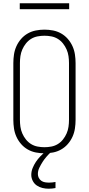

<svg xmlns="http://www.w3.org/2000/svg" viewBox="-20 -923 540 1166"><path d="M250 8Q224 8 198 3Q172 -2 149 -15Q126 -28 108.5 -48Q91 -68 80 -92Q69 -116 65 -142.5Q61 -169 61 -195V-540Q61 -566 65 -592.5Q69 -619 80 -643Q91 -667 108.5 -687Q126 -707 149 -720Q172 -733 198 -738Q224 -743 250 -743Q276 -743 302 -738Q328 -733 351 -720Q374 -707 391.5 -687Q409 -667 420 -643Q431 -619 435 -592.5Q439 -566 439 -540V-195Q439 -169 435 -142.5Q431 -116 420 -92Q409 -68 391.5 -48Q374 -28 351 -15Q328 -2 302 3Q276 8 250 8ZM250 -29Q271 -29 292 -33Q313 -37 331 -48Q349 -59 362.5 -76Q376 -93 384.5 -112.5Q393 -132 396 -153Q399 -174 399 -195V-540Q399 -561 396 -582Q393 -603 384.5 -622.5Q376 -642 362.5 -659Q349 -676 331 -687Q313 -698 292 -702Q271 -706 250 -706Q229 -706 208 -702Q187 -698 169 -687Q151 -676 137.5 -659Q124 -642 115.5 -622.5Q107 -603 104 -582Q101 -561 101 -540V-195Q101 -174 104 -153Q107 -132 115.5 -112.5Q124 -93 137.5 -76Q151 -59 169 -48Q187 -37 208 -33Q229 -29 250 -29ZM275 223Q256 223 237.5 218.5Q219 214 203.5 203.5Q188 193 179 175.5Q170 158 170 139Q170 118 178 98Q186 78 198 60Q210 42 225 26.5Q240 11 256 -2L264 -8H290V0Q275 14 262 29Q249 44 238.5 60.5Q228 77 219 95.5Q210 114 210 134Q210 146 215.5 157Q221 168 231 175Q241 182 253.5 184Q266 186 278 186Q287 186 297 185Q307 184 317 182V219Q306 221 296 222Q286 223 275 223ZM100 -867V-903H400V-867Z"/></svg>

Font: Iosevka SS04 Extralight
Style: Regular
Weight: 200
Monospace: yes
Designer: Belleve Invis
Foundry: Belleve Invis
Version: Version 19.0.0; ttfautohint (v1.8.4)